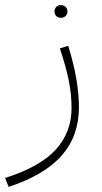

<svg xmlns="http://www.w3.org/2000/svg" viewBox="-45 -490 399 754"><path d="M169 -445Q169 -456 176 -463Q183 -470 194 -470Q205 -470 212.5 -463Q220 -456 220 -445Q220 -434 212.5 -427Q205 -420 194 -420Q183 -420 176 -427Q169 -434 169 -445ZM-25 209Q113 165 174.5 97Q236 29 236 -66Q236 -121 224.5 -176.5Q213 -232 190 -300L223 -310Q265 -174 265 -69Q265 43 198 120Q131 197 -11 244Z"/></svg>

Font: FiraGO UltraLight
Style: Regular
Weight: 200
Designer: bBox Type
Foundry: bBox Type GmbH
Version: Version 1.001